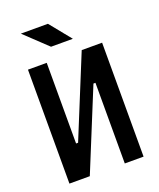

<svg xmlns="http://www.w3.org/2000/svg" viewBox="-162 -1000 910 1098"><g transform="rotate(-20 293.0 -450.5)"><path d="M67.4 0V-693.4H181.6V-202.6H193.8L394.5 -693.4H518.6V0H404.3V-490.7H392.1L191.4 0ZM236.3 -771.5 99.6 -900.9H264.2L369.1 -771.5Z"/></g></svg>

Font: Caskaydia Cove SemiBold
Style: Regular
Weight: 600
Monospace: yes
Designer: Aaron Bell
Foundry: Saja Typeworks
Version: Version 4.300; ttfautohint (v1.8.3)